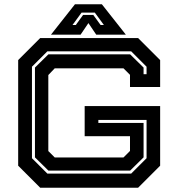

<svg xmlns="http://www.w3.org/2000/svg" viewBox="-20 -878 834 898"><path d="M168 0 65 -103V-597L168 -700H626L729 -597V-471H588V-528L557.5 -558.5H236L206 -527V-171.5L236 -141.5H557.5L588 -172V-241H376V-382H729V-103L626 0ZM201.5 -66H593.5L665.5 -138V-317H440V-303H651.5V-142L588.5 -80H206.5L143.5 -142V-562L206.5 -624H588.5L651.5 -562V-531H665.5V-566L593.5 -638H201.5L129.5 -566V-138ZM330.5 -858H456.5L568.5 -716H430L393.5 -770L357 -716H218.5ZM361.5 -819 319 -761H334.5L368.5 -808H416.5L450.5 -761H466L423.5 -819Z"/></svg>

Font: Tourney Expanded Regular
Style: Bold
Weight: 700
Width: 7
Designer: Tyler Finck
Foundry: Etcetera Type Co
Version: Version 1.010; ttfautohint (v1.8.3)